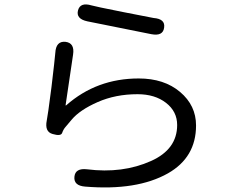

<svg xmlns="http://www.w3.org/2000/svg" viewBox="-20 -792 1040 854"><path d="M359 38Q307 34 311 -6Q315 -45 367 -39Q525 -19 652 -76Q768 -128 768 -236Q768 -296 718.5 -334.5Q669 -373 592 -373Q494 -373 414.5 -338Q335 -303 299 -260Q282 -239 272 -228Q262 -217 256.5 -201Q251 -185 214 -196Q178 -206 188 -256Q192 -273 209 -405Q224 -531 226 -557Q229 -610 271 -606Q313 -601 305 -549L272 -326Q271 -321 275 -324Q410 -443 597 -443Q710 -443 781 -383Q852 -323 852 -234Q852 -92 727 -21Q589 57 359 38ZM710 -669Q705 -630 653 -640L369 -697Q317 -708 327 -746Q337 -783 387 -768Q399 -764 527 -738.5Q655 -713 663 -712Q716 -708 710 -669Z"/></svg>

Font: Resource Han Rounded HK
Style: Regular
Weight: 400
Designer: Cyano Hao (round all glyphs); Ryoko NISHIZUKA  (kana, bopomofo & ideographs); Paul D. Hunt (Latin, Greek & Cyrillic); Sa
Foundry: Cyano Hao
Version: 0.990